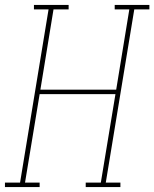

<svg xmlns="http://www.w3.org/2000/svg" viewBox="-57 -755 623 775"><path d="M-37 0V-18H24L139 -717H80V-735H220V-717H159L106 -393H412L465 -717H406V-735H546V-717H485L370 -18H429V0H289V-18H350L409 -375H103L44 -18H103V0Z"/></svg>

Font: Iosevka Curly Slab Thin
Style: Italic
Weight: 100
Italic angle: -9°
Monospace: yes
Designer: Belleve Invis
Foundry: Belleve Invis
Version: Version 22.1.2; ttfautohint (v1.8.4)